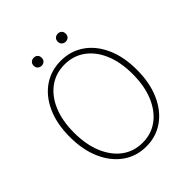

<svg xmlns="http://www.w3.org/2000/svg" viewBox="-218 -932 1083 1083"><g transform="rotate(-45 324.0 -390.0)"><path d="M324 12Q246 12 185.5 -30.5Q125 -73 90.5 -150.5Q56 -228 56 -332Q56 -436 90.5 -512.5Q125 -589 185.5 -630.5Q246 -672 324 -672Q402 -672 462.5 -630.5Q523 -589 557.5 -512.5Q592 -436 592 -332Q592 -228 557.5 -150.5Q523 -73 462.5 -30.5Q402 12 324 12ZM324 -18Q394 -18 446.5 -57Q499 -96 528.5 -166.5Q558 -237 558 -332Q558 -427 528.5 -496.5Q499 -566 446.5 -604Q394 -642 324 -642Q254 -642 201.5 -604Q149 -566 119.5 -496.5Q90 -427 90 -332Q90 -237 119.5 -166.5Q149 -96 201.5 -57Q254 -18 324 -18ZM228 -728Q215 -728 205.5 -736.5Q196 -745 196 -760Q196 -775 205.5 -783.5Q215 -792 228 -792Q242 -792 251 -783.5Q260 -775 260 -760Q260 -745 251 -736.5Q242 -728 228 -728ZM420 -728Q407 -728 397.5 -736.5Q388 -745 388 -760Q388 -775 397.5 -783.5Q407 -792 420 -792Q434 -792 443 -783.5Q452 -775 452 -760Q452 -745 443 -736.5Q434 -728 420 -728Z"/></g></svg>

Font: SourceSans3VF
Style: Regular
Weight: 200
Designer: Paul D. Hunt
Foundry: Adobe
Version: Version 3.052;hotconv 1.1.0;makeotfexe 2.6.0